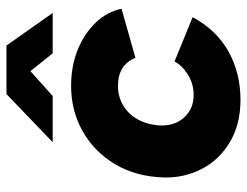

<svg xmlns="http://www.w3.org/2000/svg" viewBox="-105 -647 764 594"><g transform="rotate(-90 277.0 -350.0)"><path d="M265 12Q189 12 134 -21Q79 -54 51 -108.5Q23 -163 25 -227Q28 -312 66 -376Q104 -440 167.5 -476Q231 -512 308 -512Q369 -512 419 -492Q469 -472 503 -437Q537 -402 547 -356L395 -313Q384 -340 362.5 -353.5Q341 -367 308 -367Q275 -367 248 -351Q221 -335 205 -306.5Q189 -278 186 -240Q184 -211 194.5 -187Q205 -163 227 -148Q249 -133 281 -133Q314 -133 342 -150Q370 -167 384 -192L521 -136Q481 -62 414.5 -25Q348 12 265 12ZM134 -569 283 -712H432V-708L277 -569ZM409 -569 298 -708 299 -712H433L534 -569Z"/></g></svg>

Font: Figtree ExtraBold
Style: Italic
Weight: 800
Italic angle: -9.5°
Foundry: Erik Kennedy
Version: Version 2.001;gftools[0.9.30]